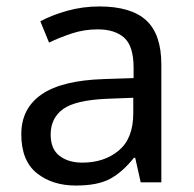

<svg xmlns="http://www.w3.org/2000/svg" viewBox="-20 -565 601 595"><path d="M288 -545Q386 -545 433 -502Q480 -459 480 -365V0H416L399 -76H395Q360 -32 321.5 -11Q283 10 215 10Q142 10 94 -28.5Q46 -67 46 -149Q46 -229 109 -272.5Q172 -316 303 -320L394 -323V-355Q394 -422 365 -448Q336 -474 283 -474Q241 -474 203 -461.5Q165 -449 132 -433L105 -499Q140 -518 188 -531.5Q236 -545 288 -545ZM314 -259Q214 -255 175.5 -227Q137 -199 137 -148Q137 -103 164.5 -82Q192 -61 235 -61Q303 -61 348 -98.5Q393 -136 393 -214V-262Z"/></svg>

Font: Go Noto Current
Style: Regular
Weight: 400
Designer: Monotype Design Team
Foundry: Monotype Imaging Inc.
Version: Version 2.007; ttfautohint (v1.8) -l 8 -r 50 -G 200 -x 14 -D